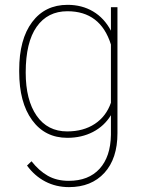

<svg xmlns="http://www.w3.org/2000/svg" viewBox="-20 -558 588 791"><path d="M59.1 -269.5Q59.1 -396 112.3 -467Q165.5 -538.1 258.3 -538.1Q317.4 -538.1 363.3 -511Q409.2 -483.9 437 -431.6V-528.3H463.9V-9.3Q463.9 95.2 410.2 154.1Q356.4 212.9 264.2 212.9Q210.9 212.9 166.7 189.9Q122.6 167 91.3 124L109.9 106.4Q140.6 145.5 177.2 166.3Q213.9 187 263.2 187Q344.7 187 390.1 137.5Q435.5 87.9 437 -2.4V-83.5Q409.7 -38.6 363 -14.4Q316.4 9.8 257.3 9.8Q165.5 9.8 112.3 -63Q59.1 -135.7 59.1 -262.7ZM85.9 -259.3Q85.9 -146 130.9 -81.3Q175.8 -16.6 256.8 -16.6Q323.7 -16.6 370.6 -47.6Q417.5 -78.6 437 -134.8V-374.5Q394 -511.7 257.8 -511.7Q176.3 -511.7 131.1 -447.8Q85.9 -383.8 85.9 -259.3Z"/></svg>

Font: RobotoDraft Thin
Style: Regular
Weight: 250
Version: Version 2.001153; 2014